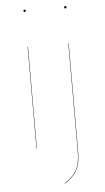

<svg xmlns="http://www.w3.org/2000/svg" viewBox="-60 -744 533 973"><g transform="rotate(-5 206.5 -257.5)"><path d="M108.9 -700.2Q108.9 -693.8 103 -693.8Q97.2 -693.8 97.2 -700.2Q97.2 -706.1 103 -706.1Q108.9 -706.1 108.9 -700.2ZM315.9 -700.2Q315.9 -693.8 310.1 -693.8Q304.2 -693.8 304.2 -700.2Q304.2 -706.1 310.1 -706.1Q315.9 -706.1 315.9 -700.2ZM104 -517.1V0H102.1V-517.1ZM311 -517.1V32.2Q311 94.7 292.7 128.4Q274.4 162.1 230 190.9L229 189Q272.9 160.6 291 127.2Q309.1 93.8 309.1 32.2V-517.1Z"/></g></svg>

Font: Fira Sans Compressed Two
Style: Regular
Weight: 100
Width: 1
Designer: Carrois Corporate & Edenspiekermann AG
Foundry: Carrois Corporate GbR & Edenspiekermann AG
Version: Version 4.203;PS 004.203;hotconv 1.0.88;makeotf.lib2.5.64775